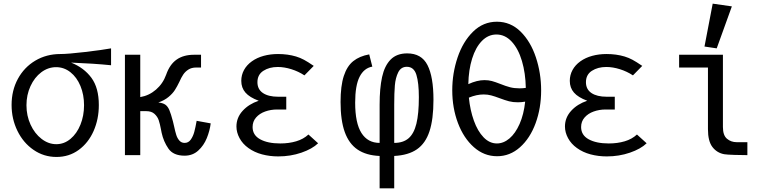

<svg xmlns="http://www.w3.org/2000/svg" viewBox="-20 -850 4240 1052"><path d="M43.5 -275Q43.5 -354.5 78 -418Q112.5 -481.5 173.5 -517.8Q234.5 -554 311 -554Q352 -554 447.2 -565.2Q542.5 -576.5 588.5 -585V-492.5Q495 -502 369.5 -507Q440 -479 480.8 -423.8Q521.5 -368.5 521.5 -274.5Q521.5 -197 492.8 -132Q464 -67 411.2 -28.5Q358.5 10 289.5 10Q220 10 163.8 -28.8Q107.5 -67.5 75.5 -133Q43.5 -198.5 43.5 -275ZM440.5 -273.5Q440.5 -331 420.8 -378.8Q401 -426.5 366 -454.2Q331 -482 287.5 -482Q243.5 -482 206.2 -454Q169 -426 147 -378Q125 -330 125 -273.5Q125 -216 147.5 -167Q170 -118 207.8 -89Q245.5 -60 288.5 -60Q331.5 -60 366.2 -89Q401 -118 420.8 -167Q440.5 -216 440.5 -273.5Z M865.5 -123 862 -141Q856.5 -170.5 849.8 -190.8Q843 -211 826.5 -226Q810 -241 781.5 -241H748.5V0H664.5V-550H748.5V-318Q796.5 -326 834.8 -359Q873 -392 890.5 -441Q910 -497 947.8 -523.5Q985.5 -550 1043.5 -550H1081.5V-480H1054.5Q1030 -480 1012.5 -469Q995 -458 984 -441.5Q973 -425 962.5 -401Q950.5 -376 938.2 -356.8Q926 -337.5 903.5 -318.8Q881 -300 847.5 -288.5Q872 -286 885.5 -276.8Q899 -267.5 907.8 -247.2Q916.5 -227 927.5 -185Q930.5 -174.5 934 -157.5Q940 -129 945.8 -110.8Q951.5 -92.5 962.8 -79.8Q974 -67 991.5 -67Q1012.5 -67 1025.2 -85Q1038 -103 1044.5 -127.2Q1051 -151.5 1057.5 -188L1134.5 -174Q1129.5 -133.5 1113 -93Q1096.5 -52.5 1066 -24.8Q1035.5 3 991.5 3Q929.5 3 902.8 -35.8Q876 -74.5 865.5 -123Z M1341 -39Q1309.5 -61.5 1292.5 -93Q1275.5 -124.5 1275.5 -157Q1275.5 -205.5 1309.5 -242.8Q1343.5 -280 1397.5 -298Q1347.5 -316.5 1324.8 -342.8Q1302 -369 1302 -407Q1302 -439 1317 -466.5Q1332 -494 1360 -514Q1388 -534 1424.8 -544Q1461.5 -554 1503.5 -554Q1556.5 -554 1602 -540.5Q1625 -533.5 1645.5 -522.5Q1666 -511.5 1699 -489L1648 -437Q1615.5 -458.5 1576.5 -470.8Q1537.5 -483 1502 -483Q1455.5 -483 1423 -462Q1390.5 -441 1390.5 -399.5Q1390.5 -360.5 1420.8 -340.2Q1451 -320 1504 -320H1548.5V-250H1498Q1463.5 -250 1432.8 -239Q1402 -228 1383 -206.2Q1364 -184.5 1364 -154Q1364 -109.5 1405.5 -86.8Q1447 -64 1515.5 -64Q1563 -64 1602.8 -75.8Q1642.5 -87.5 1670 -113L1723 -65Q1691 -34 1631.5 -13.5Q1572 7 1504.5 7Q1458 7 1415.8 -4.2Q1373.5 -15.5 1341 -39Z M2060 4.5Q1986.5 1.5 1939.2 -30.5Q1892 -62.5 1869 -126.5Q1846 -190.5 1846 -291Q1846 -379.5 1863.8 -433.8Q1881.5 -488 1915.8 -515.2Q1950 -542.5 2003 -552L2020 -485Q1974.5 -477 1950.2 -429.2Q1926 -381.5 1926 -287.5Q1926 -175.5 1960.5 -121.2Q1995 -67 2060 -67V-277Q2060 -366.5 2073.5 -428Q2087 -489.5 2120.2 -523.5Q2153.5 -557.5 2211 -557.5Q2289.5 -557.5 2322.2 -493.5Q2355 -429.5 2355 -303Q2355 -196.5 2333.2 -130.5Q2311.5 -64.5 2264.5 -32Q2217.5 0.5 2140 4.5V182H2060ZM2275 -317.5Q2275 -396 2261.5 -440Q2248 -484 2209 -484Q2177 -484 2162 -453.8Q2147 -423.5 2143.5 -382Q2140 -340.5 2140 -277V-67Q2189 -67 2218.5 -92.2Q2248 -117.5 2261.5 -172.2Q2275 -227 2275 -317.5Z M2458 -355.5Q2458 -448.5 2487.2 -535.2Q2516.5 -622 2572 -676.5Q2627.5 -731 2702.5 -731Q2777.5 -731 2832.5 -676.8Q2887.5 -622.5 2916.2 -535.8Q2945 -449 2945 -355Q2945 -258 2914.8 -175.2Q2884.5 -92.5 2829.2 -43.2Q2774 6 2703.5 6Q2632.5 6 2576.5 -43.5Q2520.5 -93 2489.2 -175.8Q2458 -258.5 2458 -355.5ZM2857.5 -293Q2837 -289.5 2817.5 -289.5Q2790.5 -289.5 2769.2 -295Q2748 -300.5 2717.5 -312Q2691 -322 2671.5 -327.2Q2652 -332.5 2630 -332.5Q2591.5 -332.5 2549 -315Q2556 -246 2576.5 -188.8Q2597 -131.5 2629.5 -97.8Q2662 -64 2702.5 -64Q2739 -64 2771.5 -91.5Q2804 -119 2827 -171Q2850 -223 2857.5 -293ZM2634.5 -411Q2656.5 -411 2675 -406Q2693.5 -401 2721.5 -390Q2751.5 -378 2774.5 -372Q2797.5 -366 2826 -366Q2845.5 -366 2861 -368.5Q2859.5 -449 2839.8 -515.8Q2820 -582.5 2783.8 -621.8Q2747.5 -661 2700 -661Q2655 -661 2620.5 -625.8Q2586 -590.5 2566.8 -528.8Q2547.5 -467 2546 -389Q2594 -411 2634.5 -411Z M3141 -39Q3109.5 -61.5 3092.5 -93Q3075.5 -124.5 3075.5 -157Q3075.5 -205.5 3109.5 -242.8Q3143.5 -280 3197.5 -298Q3147.5 -316.5 3124.8 -342.8Q3102 -369 3102 -407Q3102 -439 3117 -466.5Q3132 -494 3160 -514Q3188 -534 3224.8 -544Q3261.5 -554 3303.5 -554Q3356.5 -554 3402 -540.5Q3425 -533.5 3445.5 -522.5Q3466 -511.5 3499 -489L3448 -437Q3415.5 -458.5 3376.5 -470.8Q3337.5 -483 3302 -483Q3255.5 -483 3223 -462Q3190.5 -441 3190.5 -399.5Q3190.5 -360.5 3220.8 -340.2Q3251 -320 3304 -320H3348.5V-250H3298Q3263.5 -250 3232.8 -239Q3202 -228 3183 -206.2Q3164 -184.5 3164 -154Q3164 -109.5 3205.5 -86.8Q3247 -64 3315.5 -64Q3363 -64 3402.8 -75.8Q3442.5 -87.5 3470 -113L3523 -65Q3491 -34 3431.5 -13.5Q3372 7 3304.5 7Q3258 7 3215.8 -4.2Q3173.5 -15.5 3141 -39Z M3859 -142V-480H3701V-550H3941V-154Q3941 -108.5 3963.2 -89.8Q3985.5 -71 4016 -71H4075V0Q4048 0 4005.8 -1.2Q3963.5 -2.5 3948 -5Q3908 -12.5 3883.5 -44.5Q3859 -76.5 3859 -142ZM3990 -815 3907 -585 3840 -595 3885 -830Z"/></svg>

Font: JuliaMono
Style: Regular
Weight: 400
Monospace: yes
Designer: cormullion
Foundry: corm
Version: Version 0.055; ttfautohint (v1.8.4)